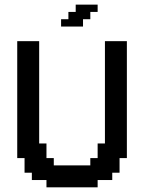

<svg xmlns="http://www.w3.org/2000/svg" viewBox="-20 -801 620 821"><path d="M178.7 0V-31.2H116.2V-62.5H85V-125H53.7V-625H147.5V-187.5H178.7V-125H210V-93.8H366.2V-125H397.5V-187.5H428.7V-625H522.5V-125H491.2V-62.5H460V-31.2H397.5V0ZM241.2 -687.5V-718.8H272.5V-750H303.7V-781.2H397.5V-750H366.2V-718.8H335V-687.5Z"/></svg>

Font: Terminal Grotesque
Style: Regular
Weight: 400
Designer: Raphaël Bastide
Foundry: http://raphaelbastide.com
Version: Version 1.0